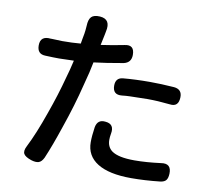

<svg xmlns="http://www.w3.org/2000/svg" viewBox="-86 -882 1107 999"><g transform="rotate(10 467.5 -382.5)"><path d="M140 14Q108 3 100 -11Q91 -26 105 -53Q143 -128 183 -243Q220 -346 245 -441Q257 -481 269 -534Q266 -534 261 -534Q214 -532 191 -532Q162 -532 118 -534Q75 -535 75 -581Q75 -632 130 -626Q132 -626 137 -626Q173 -624 192 -624Q244 -624 289 -628Q290 -636 293 -652Q300 -687 301 -700Q303 -716 303 -724Q304 -758 317.5 -772Q331 -786 363 -784Q423 -780 407 -712Q406 -706 404 -696L392 -639Q455 -648 514 -660Q566 -672 566 -617Q566 -576 527 -567Q432 -550 371 -543Q362 -494 341 -417Q314 -307 271 -183Q237 -81 207 -11Q196 12 180.5 17Q165 22 140 14ZM668 16Q551 16 490 -22Q429 -60 429 -132Q429 -165 436 -212Q444 -255 486 -250Q536 -246 525 -192Q522 -176 522 -161Q522 -123 549 -103Q584 -78 669 -78Q731 -78 808 -88Q863 -97 861 -41Q860 -18 851.5 -7Q843 4 822 7Q741 16 668 16ZM801 -397Q735 -404 681 -404Q648 -404 588 -402Q581 -402 567.5 -401Q554 -400 547 -399Q498 -394 498 -443Q498 -484 536 -488Q602 -494 679 -494Q736 -494 806 -489Q850 -485 848 -441Q846 -391 801 -397Z"/></g></svg>

Font: GenSenRounded TW M
Style: Regular
Weight: 500
Version: Version 1.501;PS 1;hotconv 16.6.51;makeotf.lib2.5.65220